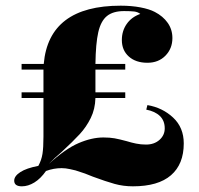

<svg xmlns="http://www.w3.org/2000/svg" viewBox="-20 -642 701 676"><path d="M627 -137Q627 -64 582 -25Q537 14 448 14Q414 14 383.5 5.5Q353 -3 307 -20Q282 -31 246 -42Q242 -43 226.5 -46.5Q211 -50 197 -50Q169 -50 142 -40Q123 -13 101 0.5Q79 14 57 14Q30 14 30 -6Q30 -22 51.5 -36Q73 -50 115 -58Q126 -78 129.5 -100Q133 -122 133 -161V-208V-297H56V-317H133V-385V-397H56V-417H134Q152 -622 405 -622Q443 -622 474.5 -616Q506 -610 525 -600Q554 -585 570.5 -561.5Q587 -538 587 -508Q587 -471 562.5 -446Q538 -421 499 -421Q458 -421 433.5 -443Q409 -465 409 -501Q409 -533 426 -557.5Q443 -582 474 -593Q465 -600 452.5 -601.5Q440 -603 417 -603Q378 -603 356.5 -585.5Q335 -568 326 -528.5Q317 -489 316 -417H421V-397H316V-317H421V-297H316Q315 -258 299.5 -226.5Q284 -195 261 -170Q238 -145 196 -106Q173 -87 151 -64Q210 -118 256.5 -138Q303 -158 344 -158Q367 -158 383.5 -155Q400 -152 426 -145Q442 -140 459 -136.5Q476 -133 494 -133Q523 -133 541.5 -149.5Q560 -166 560 -190Q560 -217 543 -233.5Q526 -250 495 -256L499 -272Q552 -263 589.5 -228Q627 -193 627 -137Z"/></svg>

Font: Playfair Display SC Black
Style: Regular
Weight: 900
Designer: Claus Eggers Sørensen
Foundry: Claus Eggers Sørensen
Version: Version 1.200; ttfautohint (v1.6)